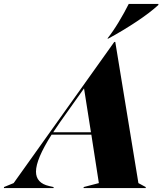

<svg xmlns="http://www.w3.org/2000/svg" viewBox="-107 -951 821 971"><path d="M471 -739H476L593 -25L630 -5V0H316V-5L393 -25L355 -270H154Q75 -146 75 -83Q75 -25 142 -10L164 -5V0H-87V-5L-38 -25ZM353 -282 318 -504 198 -335 162 -282ZM544 -931H694V-926Q652 -887 582.5 -841Q513 -795 441 -756H436Q464 -791 493 -839Q522 -887 544 -931Z"/></svg>

Font: Nyght Serif Dark Italic
Style: Regular
Weight: 800
Italic angle: -16°
Designer: Maksym Kobuzan
Version: Version 0.400